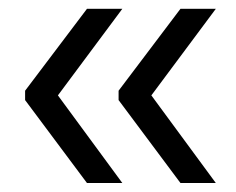

<svg xmlns="http://www.w3.org/2000/svg" viewBox="-20 -461 535 436"><path d="M323.7 -244.4 470.1 -45.4H389.8L249.3 -233.7V-255L389.8 -441H470.1ZM111.5 -244.4 257.8 -45.4H177.5L37 -233.7V-255L177.5 -441H257.8Z"/></svg>

Font: Anek Gurmukhi Medium
Style: Regular
Weight: 500
Designer: Sarang Kulkarni (Gurmukhi), Yesha Goshar (Latin)
Foundry: Ek Type
Version: Version 1.003